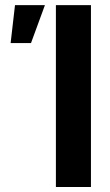

<svg xmlns="http://www.w3.org/2000/svg" viewBox="-20 -748 441 768"><path d="M343.8 -727.5V0H203.6V-727.5ZM22.5 -575.7 40 -727.5H159.7L104 -575.7Z"/></svg>

Font: Inter Cardless Display
Style: Bold
Weight: 700
Designer: Rasmus Andersson
Foundry: rsms
Version: Version 4.001;git-9221beed3